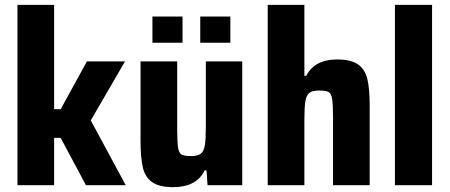

<svg xmlns="http://www.w3.org/2000/svg" viewBox="-20 -763 1852 791"><path d="M52 0V-743H203V-313H230L338 -510H495L354 -267L498 0H334L230 -195H203V0Z M559 -183V-510H710V-237Q710 -178 713.5 -155.5Q717 -133 727.5 -126.5Q738 -120 766 -120Q795 -120 807.5 -130Q820 -140 824 -164.5Q828 -189 828 -246V-510H978V0H835L831 -61H823Q790 8 693 8Q636 8 607 -12.5Q578 -33 568.5 -73Q559 -113 559 -183ZM608 -587V-695H732V-587ZM805 -587V-695H929V-587Z M1083 -743H1234V-451H1242Q1276 -518 1369 -518Q1426 -518 1455 -497.5Q1484 -477 1493.5 -437Q1503 -397 1503 -328V0H1352V-273Q1352 -332 1348.5 -354.5Q1345 -377 1334.5 -383.5Q1324 -390 1295 -390Q1266 -390 1254 -380Q1242 -370 1238 -345.5Q1234 -321 1234 -264V0H1083Z M1607 0V-743H1760V0Z"/></svg>

Font: Saira Semi Condensed
Style: Bold
Weight: 700
Width: 4
Designer: Hector Gatti with collaboration of the Omnibus-Type team
Foundry: Omnibus-Type
Version: Version 1.001; ttfautohint (v1.8)